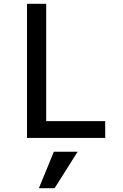

<svg xmlns="http://www.w3.org/2000/svg" viewBox="-20 -720 640 1002"><path d="M121 0H529V-88H221V-700H121ZM385 72H261L183 262H265Z"/></svg>

Font: CommitMono
Style: 500Regular
Weight: 500
Monospace: yes
Designer: Eigil Nikolajsen
Foundry: Eigil Nikolajsen
Version: Version 1.143